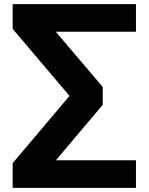

<svg xmlns="http://www.w3.org/2000/svg" viewBox="-20 -725 716 925"><path d="M41 180V61L336 -288V-238L41 -586V-705H635V-572H218L219 -607L475 -306V-220L219 83L218 47H635V180Z"/></svg>

Font: Nunito Sans 10pt SemiExpanded ExtraBold
Style: Regular
Weight: 800
Width: 6
Designer: Vernon Adams
Foundry: Vernon Adams
Version: Version 3.101;gftools[0.9.27]